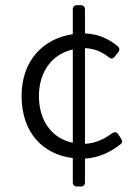

<svg xmlns="http://www.w3.org/2000/svg" viewBox="-20 -673 529 725"><path d="M437.5 -149.4 425.8 -167C419.9 -174.8 412.1 -175.8 403.3 -169.9C375 -148.4 340.8 -131.8 300.8 -129.9V-491.2C335 -490.2 365.2 -477.5 390.6 -457C399.4 -450.2 407.2 -451.2 413.1 -459L426.8 -476.6C432.6 -484.4 431.6 -492.2 424.8 -498C394.5 -523.4 354.5 -544.9 300.8 -546.9V-637.7C300.8 -647.5 294.9 -653.3 285.2 -653.3H270.5C260.7 -653.3 254.9 -647.5 254.9 -637.7V-543.9C146.5 -528.3 61.5 -447.3 61.5 -310.5C61.5 -172.9 141.6 -89.8 254.9 -76.2V15.6C254.9 25.4 260.7 31.2 270.5 31.2H285.2C294.9 31.2 300.8 25.4 300.8 15.6V-74.2C351.6 -77.1 396.5 -97.7 434.6 -127.9C442.4 -133.8 443.4 -140.6 437.5 -149.4ZM127 -310.5C127 -403.3 177.7 -468.8 254.9 -486.3V-133.8C175.8 -150.4 127 -216.8 127 -310.5Z"/></svg>

Font: Ed Sans Neue Light
Style: Regular
Weight: 300
Designer: Stephen Hutchings
Version: Version 1.004;PS 001.004;hotconv 1.0.88;makeotf.lib2.5.64775